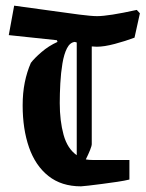

<svg xmlns="http://www.w3.org/2000/svg" viewBox="-20 -648 514 678"><path d="M474 -601 455 -515Q423 -503 385.5 -493Q348 -483 322 -483Q313 -483 304 -484V-139Q304 -133 298 -118Q292 -103 283 -85Q295 -83 309 -83H437V-14Q421 -10 394.5 -6Q368 -2 340.5 1.5Q313 5 292 7.5Q271 10 266 10Q197 10 151 -26.5Q105 -63 82.5 -127.5Q60 -192 60 -276Q60 -320 67.5 -357Q75 -394 89 -426Q101 -442 126.5 -464Q152 -486 183 -500L181 -506L11 -524L30 -628Q98 -619 157.5 -610.5Q217 -602 260 -596.5Q303 -591 323 -591Q363 -591 463 -613ZM191 -284Q191 -221 204.5 -172Q218 -123 251 -100V-498Q247 -499 244 -500Q227 -498 216.5 -477.5Q206 -457 200.5 -424Q195 -391 193 -354Q191 -317 191 -284Z"/></svg>

Font: Grenze Gotisch SemiBold
Style: Regular
Weight: 600
Designer: Renata Polastri
Foundry: Omnibus-Type
Version: Version 1.001